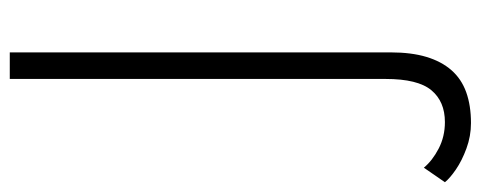

<svg xmlns="http://www.w3.org/2000/svg" viewBox="-428 -432 960 383"><g transform="rotate(-90 51.5 -240.0)"><path d="M-91 126 -120 168Q-112 178 -94.5 190Q-77 202 -52.5 211Q-28 220 -2 220Q33 220 59.5 210.5Q86 201 103.5 181Q121 161 130 131Q139 101 139 60V-700H86V50Q86 114 63.5 141Q41 168 0 168Q-29 168 -53 155.5Q-77 143 -91 126Z"/></g></svg>

Font: Jost Light
Style: Regular
Weight: 300
Version: Version 3.710